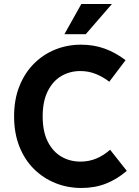

<svg xmlns="http://www.w3.org/2000/svg" viewBox="-20 -923 690 954"><path d="M50 -345Q50 -429 76.5 -495Q103 -561 149 -607Q195 -653 255 -677Q315 -701 382 -701Q446 -701 500 -681.5Q554 -662 604 -624L523 -517Q492 -541 456 -555.5Q420 -570 379 -570Q327 -570 284.5 -545Q242 -520 217 -469.5Q192 -419 192 -345Q192 -270 217 -220Q242 -170 284.5 -145Q327 -120 380 -120Q422 -120 459 -135.5Q496 -151 527 -179L610 -74Q561 -32 506 -10.5Q451 11 384 11Q316 11 256 -13Q196 -37 149.5 -82.5Q103 -128 76.5 -194.5Q50 -261 50 -345ZM300 -753 384 -903H536L406 -753Z"/></svg>

Font: Radio Canada SemiBold
Style: Regular
Weight: 600
Designer: Charles Daoud, Etienne Aubert Bonn, Alexandre Saumier Demers, Jacques Le Bailly
Foundry: Radio-Canada
Version: Version 2.104; ttfautohint (v1.8.4.7-5d5b);gftools[0.9.28.de